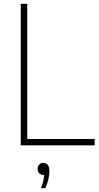

<svg xmlns="http://www.w3.org/2000/svg" viewBox="-20 -760 520 1004"><path d="M88.5 0V-740H122.5V-33H475V0ZM194.5 224Q202.5 203 206.2 186.2Q210 169.5 211 155H207.5Q194 155 185.2 146Q176.5 137 176.5 123Q176.5 109.5 184.8 100.8Q193 92 205.5 92Q238.5 92 238.5 135Q238.5 153 233.2 176.8Q228 200.5 216.5 224Z"/></svg>

Font: Encode Sans Semi Condensed Thin
Style: Regular
Weight: 100
Width: 4
Designer: Multiple Designers
Foundry: Impallari Type
Version: Version 3.000; ttfautohint (v1.8.3) -l 8 -r 50 -G 200 -x 14 